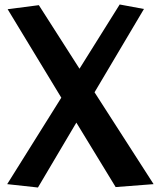

<svg xmlns="http://www.w3.org/2000/svg" viewBox="-20 -820 706 855"><path d="M495 13 320 -274 149 15 12 0 253 -385 14 -779 153 -797 334 -514 513 -800 621 -780 401 -409 664 0Z"/></svg>

Font: RocknRoll One
Style: Regular
Weight: 400
Designer: Fontworks Inc.
Foundry: Fontworks Inc.
Version: Version 1.100